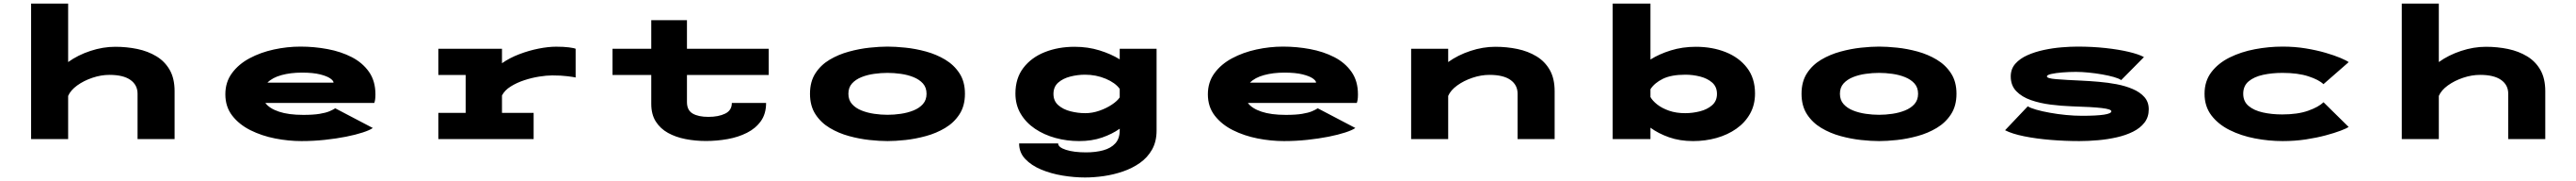

<svg xmlns="http://www.w3.org/2000/svg" viewBox="-20 -770 14290 1002"><path d="M152.5 0V-750H358V-426.5Q412.5 -465.5 481.8 -488.2Q551 -511 619 -511Q683 -511 742 -498.8Q801 -486.5 847.8 -458.2Q894.5 -430 921.5 -382.8Q948.5 -335.5 948.5 -265V0H743V-251.5Q743 -299.5 703.5 -327.5Q664 -355.5 587 -355.5Q540.5 -355.5 492.8 -339.5Q445 -323.5 408.2 -297Q371.5 -270.5 358 -239V0Z M1652 11Q1580 11 1506 -3.5Q1432 -18 1369.2 -49.2Q1306.5 -80.5 1268.2 -129.8Q1230 -179 1230 -248Q1230 -315.5 1266.8 -365.2Q1303.5 -415 1364.5 -447.5Q1425.5 -480 1499.2 -496Q1573 -512 1647 -512Q1723.5 -512 1797.2 -498.2Q1871 -484.5 1931 -453.8Q1991 -423 2026.8 -372.2Q2062.5 -321.5 2062.5 -247.5Q2062.5 -228.5 2060.5 -217.2Q2058.5 -206 2056 -200H1452Q1474.5 -169.5 1527.5 -151.8Q1580.5 -134 1662.5 -134Q1718 -134 1752.8 -139.8Q1787.5 -145.5 1807.5 -154Q1827.5 -162.5 1839.5 -170.5L2048 -61.5Q2031.5 -49.5 1992.5 -36.8Q1953.5 -24 1899.2 -13.2Q1845 -2.5 1781.5 4.2Q1718 11 1652 11ZM1654.5 -368Q1592 -368 1541.5 -354.2Q1491 -340.5 1463.5 -312.5H1830V-313.5Q1830 -323 1812 -335.8Q1794 -348.5 1755.5 -358.2Q1717 -368 1654.5 -368Z M2411.5 0V-145H2563V-355H2411.5V-500H2764.5V-420Q2807.5 -450 2861 -470.2Q2914.5 -490.5 2968.2 -501Q3022 -511.5 3065 -511.5Q3107 -511.5 3136 -507.8Q3165 -504 3173 -500V-341Q3163.5 -343.5 3128 -348Q3092.5 -352.5 3043.5 -352.5Q3012 -352.5 2970.8 -346Q2929.5 -339.5 2887.8 -325.8Q2846 -312 2812.8 -291.2Q2779.5 -270.5 2764.5 -241.5V-145H2940V0Z M3592.5 -195V-355H3377.5V-500H3592.5V-658.5H3790.5V-500H4244V-355H3790.5V-205Q3790.5 -160 3822 -141.5Q3853.5 -123 3909.5 -123Q3965.5 -123 4002.5 -141Q4039.5 -159 4039.5 -200H4229.5Q4229.5 -140 4200.5 -99.5Q4171.5 -59 4123.2 -34.8Q4075 -10.5 4015.8 0Q3956.5 10.5 3896 10.5Q3837.5 10.5 3783 0Q3728.5 -10.5 3685.5 -34.2Q3642.5 -58 3617.5 -97.5Q3592.5 -137 3592.5 -195Z M4903 11Q4859.5 11 4803.2 5Q4747 -1 4689.2 -16.8Q4631.5 -32.5 4582.5 -61.8Q4533.5 -91 4503.2 -137.5Q4473 -184 4473 -251Q4473 -318 4503 -364.2Q4533 -410.5 4582 -439.5Q4631 -468.5 4688.8 -484.2Q4746.5 -500 4802.8 -506Q4859 -512 4903 -512Q4946.5 -512 5002.5 -506.2Q5058.5 -500.5 5116.2 -484.8Q5174 -469 5223 -439.8Q5272 -410.5 5302.2 -364.2Q5332.5 -318 5332.5 -251Q5332.5 -184 5302.2 -137.5Q5272 -91 5223 -61.8Q5174 -32.5 5116.2 -16.8Q5058.5 -1 5002.5 5Q4946.5 11 4903 11ZM4903 -134.5Q4939 -134.5 4976.8 -140Q5014.5 -145.5 5047 -158.5Q5079.5 -171.5 5099.5 -194Q5119.5 -216.5 5119.5 -251Q5119.5 -285.5 5099.5 -307.8Q5079.5 -330 5047 -343Q5014.5 -356 4976.8 -361.2Q4939 -366.5 4903 -366.5Q4867 -366.5 4829 -361.2Q4791 -356 4758.5 -343Q4726 -330 4706 -307.8Q4686 -285.5 4686 -251Q4686 -216.5 4706 -194Q4726 -171.5 4758.5 -158.5Q4791 -145.5 4829 -140Q4867 -134.5 4903 -134.5Z M5966 11Q5898 11 5834.8 -6.2Q5771.5 -23.5 5721.2 -57.2Q5671 -91 5641.8 -140Q5612.5 -189 5612.5 -252.5Q5612.5 -337 5656.8 -394.5Q5701 -452 5775.5 -481.5Q5850 -511 5940.5 -511Q6014.5 -511 6078.5 -491.2Q6142.5 -471.5 6191 -441.5V-500H6395.5V-47Q6395.5 13.5 6370.5 57.8Q6345.5 102 6303.2 131.8Q6261 161.5 6209 179.2Q6157 197 6102.5 204.8Q6048 212.5 5998.5 212.5Q5938.5 212.5 5874.5 202Q5810.5 191.5 5755.8 168.8Q5701 146 5667 110.2Q5633 74.5 5633 24H5849.5Q5849.5 45.5 5893 59.5Q5936.5 73.5 6004.5 73.5Q6057.5 73.5 6099.8 62Q6142 50.5 6166.5 23.8Q6191 -3 6191 -48.5V-57.5Q6149.5 -28 6093 -8.5Q6036.5 11 5966 11ZM5823.5 -250Q5823.5 -211 5850.5 -187.5Q5877.5 -164 5918.2 -153.8Q5959 -143.5 6000 -143.5Q6039 -143.5 6078 -157Q6117 -170.5 6147.5 -190.8Q6178 -211 6191 -231V-278Q6167 -311.5 6113.5 -334Q6060 -356.5 5998.5 -356.5Q5957.5 -356.5 5917 -346.2Q5876.5 -336 5850 -312.8Q5823.5 -289.5 5823.5 -250Z M7102 11Q7030 11 6956 -3.5Q6882 -18 6819.2 -49.2Q6756.5 -80.5 6718.2 -129.8Q6680 -179 6680 -248Q6680 -315.5 6716.8 -365.2Q6753.5 -415 6814.5 -447.5Q6875.5 -480 6949.2 -496Q7023 -512 7097 -512Q7173.5 -512 7247.2 -498.2Q7321 -484.5 7381 -453.8Q7441 -423 7476.8 -372.2Q7512.5 -321.5 7512.5 -247.5Q7512.5 -228.5 7510.5 -217.2Q7508.5 -206 7506 -200H6902Q6924.5 -169.5 6977.5 -151.8Q7030.5 -134 7112.5 -134Q7168 -134 7202.8 -139.8Q7237.5 -145.5 7257.5 -154Q7277.5 -162.5 7289.5 -170.5L7498 -61.5Q7481.5 -49.5 7442.5 -36.8Q7403.5 -24 7349.2 -13.2Q7295 -2.5 7231.5 4.2Q7168 11 7102 11ZM7104.5 -368Q7042 -368 6991.5 -354.2Q6941 -340.5 6913.5 -312.5H7280V-313.5Q7280 -323 7262 -335.8Q7244 -348.5 7205.5 -358.2Q7167 -368 7104.5 -368Z M7807.5 0V-500H8013V-426.5Q8067.5 -465.5 8136.8 -488.2Q8206 -511 8274 -511Q8338 -511 8397 -498.8Q8456 -486.5 8502.8 -458.2Q8549.5 -430 8576.5 -382.8Q8603.5 -335.5 8603.5 -265V0H8398V-251.5Q8398 -299.5 8358.5 -327.5Q8319 -355.5 8242 -355.5Q8195.5 -355.5 8147.8 -339.5Q8100 -323.5 8063.2 -297Q8026.5 -270.5 8013 -239V0Z M8925.5 0V-750H9135V-440.5Q9183.5 -471 9248 -491Q9312.5 -511 9387 -511Q9478 -511 9552.2 -481.5Q9626.5 -452 9670.8 -394.5Q9715 -337 9715 -252.5Q9715 -189 9687.2 -140Q9659.5 -91 9611.2 -57.2Q9563 -23.5 9501.2 -6.2Q9439.5 11 9371.5 11Q9298 11 9238.2 -10Q9178.5 -31 9135 -63V0ZM9329 -356.5Q9250 -356.5 9203.5 -333.5Q9157 -310.5 9135 -276V-233Q9146 -212.5 9172.2 -191.8Q9198.5 -171 9238 -157.2Q9277.5 -143.5 9327.5 -143.5Q9369 -143.5 9409.5 -153.8Q9450 -164 9477 -187.5Q9504 -211 9504 -250Q9504 -289.5 9477.5 -312.8Q9451 -336 9410.8 -346.2Q9370.5 -356.5 9329 -356.5Z M10403 11Q10359.5 11 10303.2 5Q10247 -1 10189.2 -16.8Q10131.5 -32.5 10082.5 -61.8Q10033.5 -91 10003.2 -137.5Q9973 -184 9973 -251Q9973 -318 10003 -364.2Q10033 -410.5 10082 -439.5Q10131 -468.5 10188.8 -484.2Q10246.5 -500 10302.8 -506Q10359 -512 10403 -512Q10446.5 -512 10502.5 -506.2Q10558.5 -500.5 10616.2 -484.8Q10674 -469 10723 -439.8Q10772 -410.5 10802.2 -364.2Q10832.5 -318 10832.5 -251Q10832.5 -184 10802.2 -137.5Q10772 -91 10723 -61.8Q10674 -32.5 10616.2 -16.8Q10558.5 -1 10502.5 5Q10446.5 11 10403 11ZM10403 -134.5Q10439 -134.5 10476.8 -140Q10514.5 -145.5 10547 -158.5Q10579.5 -171.5 10599.5 -194Q10619.5 -216.5 10619.5 -251Q10619.5 -285.5 10599.5 -307.8Q10579.5 -330 10547 -343Q10514.5 -356 10476.8 -361.2Q10439 -366.5 10403 -366.5Q10367 -366.5 10329 -361.2Q10291 -356 10258.5 -343Q10226 -330 10206 -307.8Q10186 -285.5 10186 -251Q10186 -216.5 10206 -194Q10226 -171.5 10258.5 -158.5Q10291 -145.5 10329 -140Q10367 -134.5 10403 -134.5Z M11513.5 11Q11435.5 11 11355.2 4.5Q11275 -2 11208 -15.5Q11141 -29 11102 -49L11228 -181.5Q11242.5 -172 11275 -162.8Q11307.5 -153.5 11350.5 -145.8Q11393.5 -138 11440 -133.5Q11486.5 -129 11528.5 -129Q11691.5 -129 11691.5 -154Q11691.5 -165.5 11639 -171.8Q11586.5 -178 11470.5 -181.5Q11413.5 -183.5 11354.2 -191Q11295 -198.5 11245 -216Q11195 -233.5 11164.2 -265.2Q11133.5 -297 11133.5 -347Q11133.5 -388.5 11159 -417.2Q11184.5 -446 11226.2 -464.5Q11268 -483 11317.5 -493.5Q11367 -504 11416 -508Q11465 -512 11504 -512Q11586 -512 11659.5 -504Q11733 -496 11788.5 -482.8Q11844 -469.5 11872.5 -454L11746 -326.5Q11734 -335.5 11705.8 -343.5Q11677.5 -351.5 11640.8 -358Q11604 -364.5 11565.8 -368.2Q11527.5 -372 11495.5 -372Q11456.5 -372 11419.5 -369Q11382.5 -366 11358.2 -360.5Q11334 -355 11334 -347Q11334 -336 11385 -331.8Q11436 -327.5 11528 -323.5Q11571 -321.5 11621.2 -317.2Q11671.5 -313 11720.5 -303.8Q11769.5 -294.5 11810 -277.2Q11850.5 -260 11874.8 -232.8Q11899 -205.5 11899 -165Q11899 -122 11875.5 -91.5Q11852 -61 11811.8 -41Q11771.5 -21 11721.5 -9.8Q11671.5 1.5 11617.8 6.2Q11564 11 11513.5 11Z M12642 11Q12564.5 11 12487.8 -3.8Q12411 -18.5 12347.8 -50Q12284.5 -81.5 12246.5 -131.2Q12208.5 -181 12208.5 -251Q12208.5 -321 12246.5 -370.8Q12284.5 -420.5 12347.8 -451.8Q12411 -483 12487.8 -497.5Q12564.5 -512 12642 -512Q12709 -512 12770 -502Q12831 -492 12880.5 -477.5Q12930 -463 12963.5 -448.8Q12997 -434.5 13008 -426L12868 -304Q12843 -328.5 12784.5 -347.5Q12726 -366.5 12641 -366.5Q12583 -366.5 12533.2 -355.8Q12483.5 -345 12453.2 -319.8Q12423 -294.5 12423 -251Q12423 -208.5 12452.8 -183.5Q12482.5 -158.5 12531.8 -147.5Q12581 -136.5 12639 -136.5Q12725.5 -136.5 12783.2 -157Q12841 -177.5 12868.5 -204L13008 -67Q12997 -59.5 12963.8 -46.8Q12930.5 -34 12881 -20.8Q12831.5 -7.5 12770.5 1.8Q12709.5 11 12642 11Z M13302.5 0V-750H13508V-426.5Q13562.5 -465.5 13631.8 -488.2Q13701 -511 13769 -511Q13833 -511 13892 -498.8Q13951 -486.5 13997.8 -458.2Q14044.5 -430 14071.5 -382.8Q14098.5 -335.5 14098.5 -265V0H13893V-251.5Q13893 -299.5 13853.5 -327.5Q13814 -355.5 13737 -355.5Q13690.5 -355.5 13642.8 -339.5Q13595 -323.5 13558.2 -297Q13521.5 -270.5 13508 -239V0Z"/></svg>

Font: Trispace Expanded ExtraBold
Style: Regular
Weight: 800
Width: 7
Designer: Tyler Finck
Foundry: Etcetera Type Company
Version: Version 1.210; ttfautohint (v1.8.3)